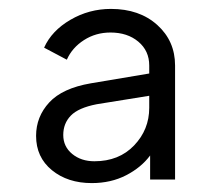

<svg xmlns="http://www.w3.org/2000/svg" viewBox="-20 -775 496 431"><path d="M186 -364Q132 -364 96.5 -393Q61 -422 61 -470Q61 -513 90.5 -545Q120 -577 184 -588L315 -610V-628Q315 -661 290.5 -681.5Q266 -702 228 -702Q195 -702 168.5 -685Q142 -668 130 -641L79 -668Q96 -706 138 -730.5Q180 -755 229 -755Q293 -755 333 -719Q373 -683 373 -628V-372H317V-426Q297 -399 263 -381.5Q229 -364 186 -364ZM122 -472Q122 -446 142 -429.5Q162 -413 192 -413Q247 -413 281 -448.5Q315 -484 315 -533V-560L197 -541Q156 -533 139 -515.5Q122 -498 122 -472Z"/></svg>

Font: Plus Jakarta Sans Light
Style: Regular
Weight: 300
Designer: Gumpita Rahayu
Foundry: Tokotype
Version: Version 2.006; ttfautohint (v1.8.4.7-5d5b)